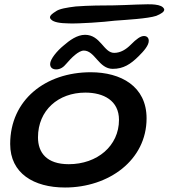

<svg xmlns="http://www.w3.org/2000/svg" viewBox="-20 -834 770 877"><path d="M296 -727C341.5 -725.5 453.5 -733 504 -739.5C558 -743.5 655.5 -749 693.5 -761.5C716.5 -771 732 -780.5 730 -792C725 -804.5 710 -810.5 688 -813C658.5 -817.5 555 -810 499 -809.5C456 -809.5 383.5 -809 326 -804.5C286 -799.5 249.5 -794 233.5 -781C205.5 -764 203.5 -753.5 214.5 -744C225.5 -733 252.5 -727.5 296 -727ZM236.5 -517C255.5 -517 270.5 -527.5 283 -543C306 -570 339 -603 363 -603C413.5 -603 431 -519.5 495 -519.5C544 -519.5 576.5 -541 612.5 -576.5C638.5 -602 659.5 -627 659.5 -647.5C659.5 -661 651.5 -669.5 637.5 -669.5C622.5 -669.5 604 -657 577 -629.5C555.5 -608 530.5 -592.5 501.5 -592.5C453.5 -592.5 439.5 -675 368.5 -675C332 -675 297.5 -649.5 270.5 -626C241 -602 209 -564 209 -541.5C209 -525 220.5 -517 236.5 -517ZM277 22.5C476.5 22.5 649.5 -102 649.5 -293.5C649.5 -440 532 -504 394.5 -504C188 -504 26.5 -378 26.5 -176C26.5 -42.5 134 22.5 277 22.5ZM294 -84C193.5 -84 153.5 -136.5 153.5 -206.5C153.5 -330 246 -411 370 -411C452.5 -411 523.5 -375 523.5 -286.5C523.5 -167.5 424 -84 294 -84Z"/></svg>

Font: Gluten
Style: Italic
Weight: 400
Italic angle: -13°
Designer: Tyler Finck
Foundry: Etcetera Type Company
Version: Version 0.920